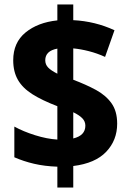

<svg xmlns="http://www.w3.org/2000/svg" viewBox="-20 -779 580 857"><path d="M236 -35Q179 -37 132 -48Q85 -59 44 -77V-214Q84 -192 136.5 -175.5Q189 -159 236 -156V-305Q168 -331 124.5 -358.5Q81 -386 60 -422.5Q39 -459 39 -510Q39 -589 94 -634Q149 -679 236 -688V-759H307V-689Q405 -684 491 -644L449 -525Q414 -541 377 -550.5Q340 -560 307 -563V-423Q363 -402 407.5 -378Q452 -354 477.5 -318.5Q503 -283 503 -227Q503 -153 454 -101.5Q405 -50 307 -38V58H236ZM236 -562Q182 -552 182 -510Q182 -491 195 -477.5Q208 -464 236 -450ZM307 -161Q361 -174 361 -218Q361 -237 347.5 -251Q334 -265 307 -278Z"/></svg>

Font: Noto Sans Sinhala SemiCondensed ExtraBold
Style: Regular
Weight: 800
Width: 4
Designer: Jelle Bosma - Monotype Design Team
Foundry: Monotype Imaging Inc.
Version: Version 2.006; ttfautohint (v1.8.4.7-5d5b)